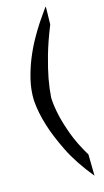

<svg xmlns="http://www.w3.org/2000/svg" viewBox="-148 -903 586 1081"><g transform="rotate(-15 145.0 -362.5)"><path d="M259.8 132.8Q179.7 35.2 135.7 -54.2Q91.8 -143.6 70.3 -212.9Q44.9 -293.9 40 -365.2Q38.1 -424.8 52.2 -484.4Q66.4 -543.9 88.4 -598.1Q110.4 -652.3 136.7 -699.2Q163.1 -746.1 186 -780.8Q209 -815.4 224.1 -835.9Q239.3 -856.4 240.2 -858.4Q241.2 -858.4 241.2 -847.7Q241.2 -837.9 240.7 -816.9Q240.2 -795.9 239.3 -753.9Q202.1 -661.1 181.6 -587.9Q161.1 -514.6 151.4 -461.9Q140.6 -401.4 137.7 -353.5Q139.6 -306.6 152.3 -250Q163.1 -201.2 187 -135.3Q210.9 -69.3 257.8 8.8L259.8 132.8Z"/></g></svg>

Font: Irish Growler
Style: Regular
Weight: 400
Designer: Squid
Foundry: Font Diner, Inc DBA Sideshow
Version: Version 1.000